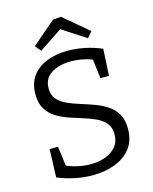

<svg xmlns="http://www.w3.org/2000/svg" viewBox="-132 -989 864 1084"><g transform="rotate(-15 300.0 -446.5)"><path d="M158.7 -527.7Q158.7 -490 179 -466.2Q199.3 -442.3 232.7 -426.8Q266 -411.3 306.2 -399Q346.3 -386.7 386 -372.3Q425.7 -358 459 -336.5Q492.3 -315 512.7 -280.7Q533 -246.3 533 -193.7Q533 -124.3 497.5 -79.3Q462 -34.3 403.2 -12.5Q344.3 9.3 273.7 9.3Q224 9.3 172.2 -1.2Q120.3 -11.7 70.3 -32.7L76 -197H125L141.7 -69.3L132.3 -86.3Q167.3 -70.3 205 -62.2Q242.7 -54 278.7 -54Q325.7 -54 365 -68.3Q404.3 -82.7 428 -111.5Q451.7 -140.3 451.7 -183.3Q451.7 -222.7 431.5 -247.3Q411.3 -272 378 -287.8Q344.7 -303.7 305 -315.7Q265.3 -327.7 225.3 -341.3Q185.3 -355 152 -376Q118.7 -397 98.5 -430.5Q78.3 -464 78.3 -516Q78.3 -580.3 109.8 -622.5Q141.3 -664.7 195.5 -685.8Q249.7 -707 317 -707Q364.3 -707 415 -696.8Q465.7 -686.7 515 -665.7L506.7 -509.3H456.7L441.7 -629.3L453.7 -617Q424 -630 389.2 -637.2Q354.3 -644.3 319.3 -644.3Q277.7 -644.3 240.7 -632.7Q203.7 -621 181.2 -595.3Q158.7 -569.7 158.7 -527.7ZM174 -745.3 145.7 -779.3 283.7 -898 331 -901.7 476.3 -779.3 447.3 -745.3 281.7 -852.7 334.7 -852Z"/></g></svg>

Font: Bitter Thin
Style: Regular
Weight: 100
Designer: Sol Matas, and Bitter project Authors
Foundry: Sol Matas
Version: Version 2.002